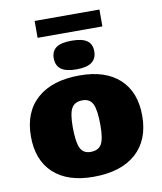

<svg xmlns="http://www.w3.org/2000/svg" viewBox="-95 -944 876 1036"><g transform="rotate(-10 343.5 -426.0)"><path d="M333.5 15Q192.5 15 115.2 -56.2Q38 -127.5 38 -257.5Q38 -391 120.5 -464Q203 -537 353.5 -537Q494.5 -537 571.8 -465.8Q649 -394.5 649 -264.5Q649 -131 566.8 -58Q484.5 15 333.5 15ZM341 -120Q384 -120 401 -149.2Q418 -178.5 418 -252Q418 -335.5 402 -368.8Q386 -402 346 -402Q303.5 -402 286.2 -372.8Q269 -343.5 269 -270Q269 -186.5 285.2 -153.2Q301.5 -120 341 -120ZM343.5 -572Q285.5 -572 259 -592.2Q232.5 -612.5 232.5 -652Q232.5 -691 259 -710Q285.5 -729 343.5 -729Q401.5 -729 428 -710Q454.5 -691 454.5 -652Q454.5 -612.5 428 -592.2Q401.5 -572 343.5 -572ZM166 -776V-868.5H521V-776Z"/></g></svg>

Font: Newsreader Caption ExtraBold
Style: Regular
Weight: 800
Designer: Hugues Gentile
Foundry: Production Type
Version: Version 1.001